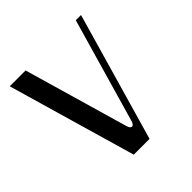

<svg xmlns="http://www.w3.org/2000/svg" viewBox="-205 -955 1117 1117"><g transform="rotate(-45 354.0 -396.0)"><path d="M268.1 0 39.1 -791.5H169.4L355.5 -147.9Q362.8 -122.6 376.5 -122.6Q389.6 -122.6 397.5 -148.9L582.5 -791.5H625.5L397.9 0Z"/></g></svg>

Font: Gputeks
Style: Bold
Weight: 600
Width: 8
Version: Version 0.9